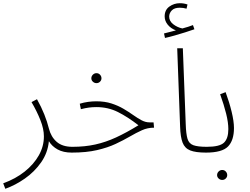

<svg xmlns="http://www.w3.org/2000/svg" viewBox="-29 -944 1554 1194"><path d="M4 230 -9 196Q68 168 124.5 123Q181 78 212.5 22Q244 -34 244 -96Q244 -142 222 -197.5Q200 -253 167 -309L201 -327Q228 -279 246.5 -232.5Q265 -186 275 -145Q288 -93 323.5 -62Q359 -31 421 -31Q438 -31 438 -14Q438 -7 432 -1Q426 5 417 5Q365 5 329.5 -14.5Q294 -34 275 -66Q268 7 226.5 66Q185 125 125.5 166.5Q66 208 4 230Z M417 5 422 -31Q499 -31 564 -45.5Q629 -60 693 -89.5Q757 -119 832 -165Q765 -217 704 -247.5Q643 -278 570 -278Q546 -278 523.5 -275Q501 -272 474 -265L467 -299Q493 -307 519 -310.5Q545 -314 570 -314Q623 -314 664.5 -300.5Q706 -287 739 -267.5Q772 -248 799.5 -228.5Q827 -209 851.5 -196Q876 -183 901 -183H926L929 -150Q889 -150 853.5 -134Q818 -118 778.5 -95Q739 -72 690 -49Q641 -26 574.5 -10.5Q508 5 417 5ZM571 -427Q558 -427 548.5 -436Q539 -445 539 -457Q539 -470 548.5 -479.5Q558 -489 571 -489Q584 -489 593 -479.5Q602 -470 602 -457Q602 -445 593 -436Q584 -427 571 -427Z M997 -708 991 -736Q1014 -742 1030.5 -746Q1047 -750 1065 -755Q1033 -767 1014 -790.5Q995 -814 995 -842Q995 -882 1024 -903Q1053 -924 1089 -924Q1116 -924 1137 -916L1131 -890Q1111 -896 1089 -896Q1056 -896 1040 -880Q1024 -864 1023 -842Q1023 -813 1048 -793.5Q1073 -774 1105 -767Q1143 -777 1171 -788L1180 -762Q1155 -753 1123 -743Q1091 -733 1058 -723.5Q1025 -714 997 -708ZM1252 5Q1188 5 1154 -8.5Q1120 -22 1106.5 -57Q1093 -92 1091 -157L1073 -644H1108L1126 -172Q1128 -111 1137 -81Q1146 -51 1173.5 -41Q1201 -31 1257 -31Q1274 -31 1274 -14Q1274 -7 1268 -1Q1262 5 1252 5Z M1252 5 1257 -31Q1337 -31 1364 -57Q1391 -83 1391 -141Q1391 -182 1377.5 -236.5Q1364 -291 1340 -358L1374 -371Q1397 -309 1411.5 -249Q1426 -189 1426 -148Q1426 -71 1389 -33Q1352 5 1252 5ZM1353 175Q1340 175 1330.5 166Q1321 157 1321 145Q1321 132 1330.5 122.5Q1340 113 1353 113Q1366 113 1375 122.5Q1384 132 1384 145Q1384 157 1375 166Q1366 175 1353 175Z"/></svg>

Font: Noto Sans Arabic UI XLt
Style: Regular
Weight: 200
Designer: Monotype Design Team, Nadine Chahine and Nizar Qandah
Foundry: Monotype Imaging Inc.
Version: Version 2.010; ttfautohint (v1.8.4.7-5d5b)